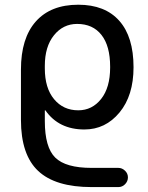

<svg xmlns="http://www.w3.org/2000/svg" viewBox="-20 -550 618 801"><path d="M167 -275.4V-264.6Q167 -182.6 205.6 -136.2Q244.1 -89.8 306.6 -89.8Q364.3 -89.8 401.9 -137.2Q439.5 -184.6 439.5 -268.6V-269.5V-271.5Q439.5 -358.4 403.3 -404.3Q367.2 -450.2 301.8 -450.2Q243.2 -450.2 205.1 -402.8Q167 -355.5 167 -275.4ZM362.3 230.5Q210.9 230.5 139.2 163.1Q67.4 95.7 67.4 -49.8V-259.8Q67.4 -390.6 129.4 -460.4Q191.4 -530.3 306.6 -530.3Q418 -530.3 477.5 -463.4Q537.1 -396.5 537.1 -269.5Q537.1 -151.4 478.5 -80.6Q419.9 -9.8 332 -9.8Q225.6 -9.8 169.9 -88.9Q169.9 -89.8 168 -89.8Q167 -89.8 167 -88.9V-44.9Q167 64.5 210.4 107.4Q253.9 150.4 362.3 150.4H473.6Q489.3 150.4 501.5 162.1Q513.7 173.8 513.7 189.9Q513.7 206.1 502 218.3Q490.2 230.5 473.6 230.5Z"/></svg>

Font: Rounded Mgen+ 2p medium
Style: Regular
Weight: 500
Designer: [Source Han Sans]
Ryoko NISHIZUKA  (kana & ideographs); Paul D. Hunt (Latin, Greek & Cyrillic); Wenlong ZHANG  (bopomofo
Version: Version 1.059.20150602